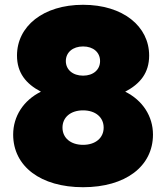

<svg xmlns="http://www.w3.org/2000/svg" viewBox="-20 -768 694 802"><path d="M327 14C504 14 619 -73 619 -206C619 -282 576 -349 503 -385C566 -418 603 -464 603 -536C603 -658 494 -748 327 -748C160 -748 51 -658 51 -536C51 -464 88 -418 151 -385C78 -349 35 -282 35 -206C35 -73 150 14 327 14ZM327 -452C284 -452 255 -477 255 -513C255 -549 284 -574 327 -574C370 -574 398 -549 398 -513C398 -477 370 -452 327 -452ZM327 -163C275 -163 241 -192 241 -235C241 -278 275 -307 327 -307C379 -307 413 -278 413 -235C413 -192 379 -163 327 -163Z"/></svg>

Font: LINE Seed Sans TH Heavy
Style: Regular
Weight: 900
Designer: Dalton Maag Ltd | Thai characters by Cadson Demak Co.,Ltd.
Foundry: Dalton Maag Ltd
Version: Version 1.003